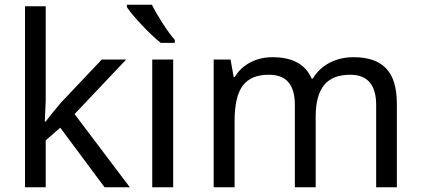

<svg xmlns="http://www.w3.org/2000/svg" viewBox="-20 -786 1767 806"><path d="M171.9 -275.9 201.7 -314 235.8 -355 407.2 -536.1H509.8L293 -307.1L524.9 0H418.9L232.9 -250L171.9 -196.8V0H85V-759.8H171.9V-362.8L168 -275.9Z M707 0H619.1V-536.1H707ZM713.9 -606H654.8Q618.2 -635.3 574.5 -681.9Q530.8 -728.5 512.7 -755.9V-766.1H617.7Q633.3 -733.9 662.1 -689.2Q690.9 -644.5 713.9 -618.2Z M1559.1 0V-345.2Q1559.1 -472.2 1450.2 -472.2Q1375.5 -472.2 1340.3 -428.7Q1305.2 -385.3 1305.2 -295.9V0H1217.8V-345.2Q1217.8 -408.7 1191.2 -440.4Q1164.6 -472.2 1107.9 -472.2Q1033.7 -472.2 999.3 -426.8Q964.8 -381.3 964.8 -277.8V0H877V-536.1H947.8L960.9 -462.9H965.8Q988.8 -502 1030.5 -523.9Q1072.3 -545.9 1124 -545.9Q1250 -545.9 1288.1 -456.1H1293Q1318.8 -499 1363.5 -522.5Q1408.2 -545.9 1464.8 -545.9Q1555.7 -545.9 1600.8 -499Q1646 -452.1 1646 -349.1V0Z"/></svg>

Font: Noto Sans Historic
Style: Regular
Weight: 400
Designer: Monotype Design Team
Foundry: Monotype Imaging Inc.
Version: Version 0.71 uh